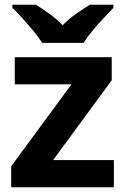

<svg xmlns="http://www.w3.org/2000/svg" viewBox="-20 -786 528 806"><path d="M458 0H27V-88L280 -432H42V-546H449V-449L203 -114H458ZM157 -606Q143 -629 120.5 -656Q98 -683 74.5 -709Q51 -735 32 -753V-766H131Q157 -750 187 -728.5Q217 -707 243 -680Q269 -707 300 -728.5Q331 -750 357 -766H456V-753Q438 -735 414 -709Q390 -683 367.5 -656Q345 -629 331 -606Z"/></svg>

Font: Noto Sans Gurmukhi
Style: Regular
Weight: 400
Designer: Jelle Bosma - Monotype Design Team
Foundry: Monotype Imaging Inc.
Version: Version 2.003